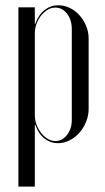

<svg xmlns="http://www.w3.org/2000/svg" viewBox="-20 -522 387 710"><path d="M108.8 -464V-495H48V168H108.8V-33.6V-59.9H110.8Q122.6 -26.8 144.6 -9.6Q166.6 7.5 193.8 7.5Q216.4 7.5 236.9 -2.8Q257.5 -13.1 273.2 -30.7Q288.9 -48.2 298.3 -71.4Q307.8 -94.6 307.8 -119.4V-379.8Q307.8 -404.1 298.5 -426.4Q289.2 -448.6 273.9 -465.6Q258.6 -482.6 238.2 -492.6Q217.9 -502.5 195.2 -502.5Q167.4 -502.5 144.9 -485Q122.4 -467.5 110.1 -433.4H108.8ZM108.8 -96.9V-398.2Q108.8 -416.2 114.9 -433.5Q121.1 -450.8 131.9 -464.2Q142.6 -477.8 156.1 -485.8Q169.6 -493.9 184.5 -493.9Q210.6 -493.9 228.1 -471.1Q245.5 -448.4 245.5 -414.6V-78.9Q245.5 -45.8 227.9 -23.1Q210.4 -0.4 184.9 -0.4Q170.2 -0.4 156.8 -8.4Q143.2 -16.5 132.5 -30Q121.8 -43.5 115.2 -60.8Q108.8 -78.1 108.8 -96.9Z"/></svg>

Font: Moniqa Black
Style: Regular
Weight: 900
Designer: Rajesh Rajput
Foundry: Rajesh Rajput
Version: Version 1.000